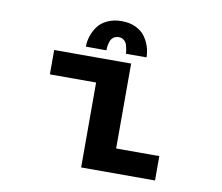

<svg xmlns="http://www.w3.org/2000/svg" viewBox="-76 -773 1002 865"><g transform="rotate(10 425.0 -340.5)"><path d="M274 -539.5Q274 -564 281.8 -588Q289.5 -612 305 -633.2Q320.5 -654.5 348.8 -667.8Q377 -681 413.5 -681Q450.5 -681 478.2 -667.8Q506 -654.5 521.2 -633Q536.5 -611.5 544 -587.8Q551.5 -564 551.5 -539.5H457Q457 -547.5 455.8 -556Q454.5 -564.5 450.8 -577.8Q447 -591 437.2 -599.2Q427.5 -607.5 412.5 -607.5Q397.5 -607.5 387.5 -599.2Q377.5 -591 373.8 -578Q370 -565 369 -556.5Q368 -548 368 -539.5ZM488 -111.5H685.5V0H347.5V-388.5H136V-500H488Z"/></g></svg>

Font: League Mono Wide SemiBold
Style: Regular
Weight: 600
Width: 8
Designer: Tyler Finck
Foundry: The League of Moveable Type / Tyler Finck
Version: Version 2.210